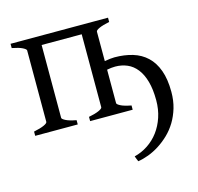

<svg xmlns="http://www.w3.org/2000/svg" viewBox="-102 -562 945 915"><g transform="rotate(-15 370.5 -105.0)"><path d="M708 -34.7Q708 8.3 697.3 44.4Q686.5 80.6 668.5 110.4Q650.4 140.1 626.5 163.1Q602.5 186 576.2 202.9Q549.8 219.7 522.5 230Q495.1 240.2 470.2 244.1Q467.8 238.8 464.8 231.4Q461.9 224.1 459.5 217.3Q495.1 208.5 526.1 188Q557.1 167.5 579.6 137.5Q602.1 107.4 615 68.8Q627.9 30.3 627.9 -14.6Q627.9 -68.8 616.9 -107.7Q606 -146.5 586.2 -171.6Q566.4 -196.8 539.3 -208.5Q512.2 -220.2 480 -220.2Q461.9 -220.2 439.5 -215.8V-50.8Q439.5 -44.9 455.8 -36.4Q472.2 -27.8 507.8 -21V0H297.9V-21Q330.1 -27.3 347.7 -35.2Q365.2 -43 366.2 -49.8V-410.2H168.5V-50.8Q168.5 -44.9 184.8 -36.4Q201.2 -27.8 236.8 -21V0H26.9V-21Q60.1 -27.8 77.6 -35.9Q95.2 -43.9 95.2 -50.8V-403.8Q94.2 -409.7 77.9 -418Q61.5 -426.3 26.9 -433.1V-454.1H507.8V-433.1Q474.6 -426.3 457 -418.2Q439.5 -410.2 439.5 -403.3V-258.3Q453.6 -260.7 466.1 -262.2Q478.5 -263.7 488.3 -263.7Q537.1 -263.7 577.6 -251.5Q618.2 -239.3 647.2 -211.9Q676.3 -184.6 692.1 -140.9Q708 -97.2 708 -34.7Z"/></g></svg>

Font: Noto Serif Devanagari
Style: Bold
Weight: 700
Designer: Monotype Design Team
Foundry: Monotype Imaging Inc.
Version: Version 1.01